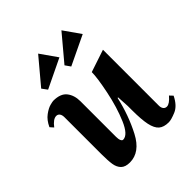

<svg xmlns="http://www.w3.org/2000/svg" viewBox="-206 -875 1020 1020"><g transform="rotate(-45 304.5 -365.0)"><path d="M504 -93Q504 -78 511 -68.5Q518 -59 531 -59Q551 -59 580 -93L597 -75Q572 -24 535 -8.5Q498 7 479 7Q442 7 422.5 -10Q403 -27 394.5 -66.5Q386 -106 386 -178V-208L382 -277H378Q354 -170 306.5 -79Q259 12 182 12Q148 12 131.5 -4.5Q115 -21 110.5 -49Q106 -77 106 -126V-404Q106 -421 99 -430.5Q92 -440 80 -440Q56 -440 29 -404L12 -423Q29 -460 55 -479Q81 -498 100.5 -503Q120 -508 126 -508Q180 -508 203 -478.5Q226 -449 226 -404V-137Q226 -119 230.5 -109Q235 -99 242 -99Q278 -99 309 -171.5Q340 -244 359 -336.5Q378 -429 378 -471L504 -513ZM246 -742 126 -599 148 -569 312 -648ZM421 -742 301 -599 322 -569 487 -648Z"/></g></svg>

Font: Amita
Style: Bold
Weight: 700
Designer: Eduardo Rodriguez Tunni, Modular Infotech, Brian J. Bonislawsky
Foundry: Eduardo Rodriguez Tunni, Modular Infotech, Brian J. Bonislawsky
Version: Version 1.003